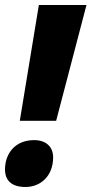

<svg xmlns="http://www.w3.org/2000/svg" viewBox="-22 -734 365 766"><path d="M57 -252H202L323 -714H133ZM80 12C140 12 190 -32 190 -106C190 -149 161 -175 114 -175C37 -175 -2 -120 -2 -58C-2 -15 23 12 80 12Z"/></svg>

Font: Noto Sans Condensed Black
Style: Italic
Weight: 900
Width: 3
Italic angle: -12°
Designer: Monotype Design Team
Foundry: Monotype Imaging Inc.
Version: Version 2.013